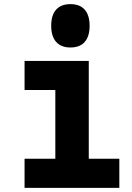

<svg xmlns="http://www.w3.org/2000/svg" viewBox="-20 -910 640 930"><path d="M99 -615H410V-141H558V0H99V-141H248V-474H99ZM321 -680Q276 -680 252 -707Q228 -734 228 -785Q228 -837 252 -863.5Q276 -890 321 -890Q367 -890 390.5 -863Q414 -836 414 -785Q414 -734 390.5 -707Q367 -680 321 -680Z"/></svg>

Font: Martian Mono Condensed
Style: Bold
Weight: 700
Width: 3
Designer: Roman Shamin
Foundry: Evil Martians
Version: Version 1.000